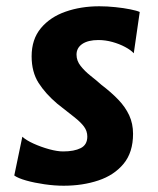

<svg xmlns="http://www.w3.org/2000/svg" viewBox="-20 -584 504 612"><path d="M182.9 8Q154.2 8 122 3.4Q89.8 -1.2 63.5 -8.6Q37.2 -16.1 25.5 -24.6L51.2 -148.2Q63.3 -137 86.9 -126.3Q110.5 -115.6 136.5 -108.4Q162.5 -101.3 181.2 -101.3Q216.3 -101.3 237.3 -111.9Q258.3 -122.5 258.3 -148.7Q258.3 -166.2 247.8 -180.4Q237.3 -194.6 216 -211.3Q194.8 -228 162.5 -253.4Q125.1 -285.1 102.9 -319.8Q80.8 -354.6 80.8 -404.6Q80.8 -458.7 110.3 -494.2Q139.9 -529.7 188.9 -546.8Q237.8 -564 296.6 -564Q321.7 -564 348 -561.2Q374.3 -558.5 395.4 -554.2Q416.4 -550 425.4 -545.8L406.4 -414.2Q397.2 -424.4 378.9 -434.2Q360.7 -444 338.3 -450.2Q315.8 -456.4 293.7 -456.4Q260.8 -456.4 242.3 -443.9Q223.9 -431.4 223.9 -409.8Q223.9 -390.3 237.1 -373.7Q250.3 -357 268.9 -342.3Q287.6 -327.7 303.7 -313.2Q334.4 -290 357 -266.4Q379.6 -242.9 391.9 -216.3Q404.1 -189.8 404.1 -157.5Q404.1 -98.4 374 -62Q343.8 -25.5 293.6 -8.8Q243.4 8 182.9 8Z"/></svg>

Font: Merriweather Sans Variable Regular
Style: Italic
Weight: 300
Italic angle: -8°
Designer: Eben Sorkin
Foundry: Eben Sorkin
Version: Version 2.001